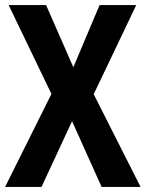

<svg xmlns="http://www.w3.org/2000/svg" viewBox="-21 -800 572 754"><path d="M531 -66 347 -430 514 -780H370L267 -536L160 -780H13L181 -431L-1 -66H142L262 -324L378 -66Z"/></svg>

Font: Noto Sans Malayalam UI Condensed
Style: Bold
Weight: 700
Width: 3
Designer: Jelle Bosma - Monotype Design Team
Foundry: Monotype Imaging Inc.
Version: Version 2.104